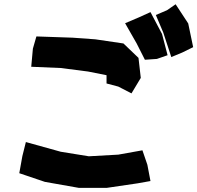

<svg xmlns="http://www.w3.org/2000/svg" viewBox="-20 -862 935 909"><path d="M717.8 -791 752.9 -708 791 -591.8 842.8 -613.3 894.5 -638.7 871.1 -751 811.5 -841.8 770.5 -813.5ZM572.3 -752 627 -656.2 666 -579.1 722.7 -583 773.4 -600.6 747.1 -701.2 692.4 -804.7 638.7 -780.3ZM102.5 -189.5 85.9 -123 71.3 -42 192.4 -1 352.5 27.3H486.3L631.8 5.9L692.4 -4.9L677.7 -82L654.3 -150.4L540 -129.9L400.4 -122.1L267.6 -143.6ZM152.3 -689.5 135.7 -631.8 127.9 -545.9 267.6 -540 396.5 -523.4 484.4 -505.9V-466.8L540 -452.1L602.5 -419.9L646.5 -493.2L635.7 -587.9L564.5 -656.2L431.6 -675.8L324.2 -683.6Z"/></svg>

Font: MaokenAssortedSans-TC
Style: Regular
Weight: 500
Version: Version 0.83